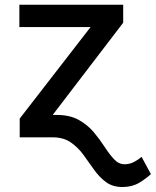

<svg xmlns="http://www.w3.org/2000/svg" viewBox="-20 -565 641 790"><path d="M196.7 -92H214.1Q267.4 -92 304 -71.6Q340.6 -51.1 365.8 -21Q391 9.2 410.7 39.6Q430.4 70 449.4 90.4Q468.4 110.8 492.5 110.8Q513.8 110.8 531.8 101.2Q549.7 91.6 562.5 80.3L600.9 151.3Q582 169.4 552.7 187Q523.4 204.5 484.4 204.5Q443.2 204.5 415.7 183.9Q388.1 163.4 366.7 132.8Q345.2 102.3 323 71.7Q300.8 41.2 270.8 20.6Q240.8 0 195.3 0H61.1V-77.1L352.6 -453.5H59.7V-545.5H486.9V-471.6Z"/></svg>

Font: Inter Zeller Medium
Style: Regular
Weight: 500
Designer: Rasmus Andersson; Joe Bland
Foundry: zeller
Version: Version 3.015;git-dec3a8cb1